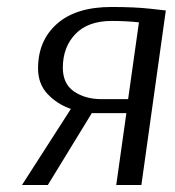

<svg xmlns="http://www.w3.org/2000/svg" viewBox="-20 -530 500 550"><path d="M385 0H313L342 -206H243L117 0H43L183 -218Q143 -232 116 -261Q89 -290 89 -334Q89 -414 143.5 -462Q198 -510 299 -510Q366 -510 410.5 -505Q455 -500 455 -500ZM160 -336Q160 -290 192 -268Q224 -246 271 -246H347L378 -466Q360 -468 340 -469Q320 -470 300 -470Q232 -470 196 -432.5Q160 -395 160 -336Z"/></svg>

Font: Arsenal SC
Style: Italic
Weight: 400
Italic angle: -9.10001°
Designer: Andrij Shevchenko
Foundry: Stairsfor
Version: Version 2.001; ttfautohint (v1.8.4.7-5d5b)